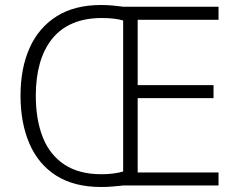

<svg xmlns="http://www.w3.org/2000/svg" viewBox="-20 -741 954 767"><path d="M383 -721Q408 -721 429 -719Q450 -717 474 -714H853V-662H530V-401H833V-349H530V-52H853V0H472Q453 2 431 4Q409 6 384 6Q276 6 204.5 -39.5Q133 -85 97.5 -167.5Q62 -250 62 -359Q62 -469 98.5 -550Q135 -631 206.5 -676Q278 -721 383 -721ZM387 -669Q320 -669 270 -647.5Q220 -626 187.5 -585Q155 -544 139 -487Q123 -430 123 -359Q123 -263 151 -192.5Q179 -122 237.5 -83.5Q296 -45 385 -45Q411 -45 433.5 -48Q456 -51 472 -56V-659Q456 -664 434.5 -666.5Q413 -669 387 -669Z"/></svg>

Font: Noto Sans Khmer Light
Style: Regular
Weight: 300
Version: Version 2.003